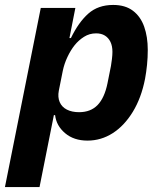

<svg xmlns="http://www.w3.org/2000/svg" viewBox="-46 -557 649 777"><path d="M-26 200 119 -525H259L235 -403H241Q272 -467 311.5 -502Q351 -537 412 -537Q461 -537 492 -513.5Q523 -490 537.5 -449Q552 -408 552 -355Q552 -324 549 -294.5Q546 -265 541 -238Q526 -161 491.5 -104.5Q457 -48 410 -18Q363 12 308 12Q253 12 217.5 -18Q182 -48 177 -91H172L114 200ZM274 -103Q321 -103 349 -132Q377 -161 389 -220L403 -290Q405 -301 407 -318Q409 -335 409 -347Q409 -371 401 -387.5Q393 -404 378.5 -413Q364 -422 343 -422Q316 -422 294 -408Q272 -394 256 -374Q240 -354 227 -326.5Q214 -299 208 -270L192 -190Q187 -164 195.5 -144Q204 -124 224.5 -113.5Q245 -103 274 -103Z"/></svg>

Font: IBM Plex Sans
Style: Italic
Weight: 400
Italic angle: -11.31°
Designer: Mike Abbink, Paul van der Laan, Pieter van Rosmalen
Foundry: Bold Monday
Version: Version 3.201